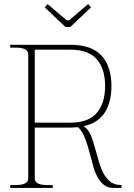

<svg xmlns="http://www.w3.org/2000/svg" viewBox="-20 -919 654 939"><path d="M300 -787 199 -883 213 -899 301 -824Q308 -819 312 -819Q316 -819 323 -824L411 -899L425 -883L324 -787ZM574 -14V0H533Q498 0 473.5 -29Q449 -58 436 -105L427 -140Q411 -203 397.5 -239Q384 -275 362 -297Q338 -295 324 -295H150V-47Q150 -30 165.5 -22Q181 -14 211 -14H238V0H30V-14H57Q87 -14 102.5 -22Q118 -30 118 -47V-653Q118 -670 102.5 -678Q87 -686 57 -686H30V-700H324Q428 -700 476.5 -647Q525 -594 525 -498Q525 -419 492 -368Q459 -317 389 -302Q412 -287 424.5 -256.5Q437 -226 451 -173Q465 -120 477.5 -89Q490 -58 513 -36Q536 -14 574 -14ZM325 -319Q412 -319 453 -366.5Q494 -414 494 -498Q494 -583 453 -629.5Q412 -676 325 -676H150V-319Z"/></svg>

Font: Taviraj Thin
Style: Regular
Weight: 250
Designer: Katatrad Team
Foundry: CadsonDemak
Version: Version 1.001